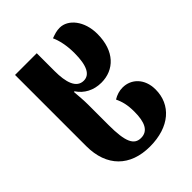

<svg xmlns="http://www.w3.org/2000/svg" viewBox="-225 -665 1038 1038"><g transform="rotate(-45 294.0 -146.0)"><path d="M307 254C458 254 547 173 547 57C547 -27 493 -77 428 -77C404 -77 380 -70 357 -56C372 -23 381 7 381 61C381 140 360 187 306 187C253 187 231 142 231 13V-143C231 -175 228 -209 225 -246H230C259 -202 307 -176 366 -176C463 -176 537 -246 537 -378C537 -477 480 -546 416 -546C392 -546 375 -540 350 -531C365 -499 376 -450 376 -393C376 -295 351 -251 306 -251C249 -251 231 -316 231 -399V-536H65V8C65 165 157 254 307 254Z"/></g></svg>

Font: Noto Serif Georgian SemiCondensed ExtraBold
Style: Regular
Weight: 800
Width: 4
Designer: Monotype Design Team, Akaki Razmadze
Foundry: Google LLC
Version: Version 2.003